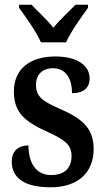

<svg xmlns="http://www.w3.org/2000/svg" viewBox="-20 -786 449 816"><path d="M154 -606H261C280 -651 327 -715 354 -753V-766H301C274 -738 233 -701 207 -668C181 -701 140 -738 114 -766H61V-753C88 -715 135 -651 154 -606ZM195 10C311 10 378 -52 378 -153C378 -241 328 -282 240 -321C159 -356 133 -376 133 -425C133 -469 160 -496 205 -496C255 -496 286 -459 286 -390C337 -390 361 -414 361 -453C361 -502 316 -546 215 -546C110 -546 39 -495 39 -397C39 -308 85 -269 183 -225C258 -191 284 -169 284 -123C284 -74 257 -42 197 -42C135 -42 101 -91 101 -168C67 -168 30 -152 30 -99C30 -31 82 10 195 10Z"/></svg>

Font: Noto Serif Tamil Condensed SemiBold
Style: Italic
Weight: 600
Width: 3
Italic angle: -12°
Designer: Indian Type Foundry, Tom Grace, and the Monotype Design Team
Foundry: Monotype Imaging Inc.
Version: Version 2.003